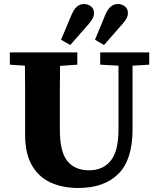

<svg xmlns="http://www.w3.org/2000/svg" viewBox="-20 -918 788 956"><path d="M479 -596V-657H723V-596L640 -591V-273Q640 -123 569.5 -52.5Q499 18 370 18Q292 18 232.5 -9Q173 -36 139 -94.5Q105 -153 105 -248V-360Q105 -417 105 -475Q105 -533 104 -591L29 -596V-657H365V-596L279 -590Q278 -533 278 -475.5Q278 -418 278 -360V-272Q278 -162 315.5 -116Q353 -70 424 -70Q492 -70 531 -117.5Q570 -165 570 -274V-591ZM284 -720 337 -846Q359 -898 398 -898Q418 -898 433 -886Q448 -874 448 -854Q448 -840 442 -827.5Q436 -815 423 -800L330 -694ZM453 -720 505 -846Q527 -898 567 -898Q587 -898 602 -886Q617 -874 617 -854Q617 -840 610.5 -827.5Q604 -815 591 -800L498 -694Z"/></svg>

Font: Source Serif 4 SmText
Style: Bold
Weight: 700
Designer: Frank Grießhammer
Foundry: Adobe
Version: Version 4.005;hotconv 1.1.0;makeotfexe 2.6.0